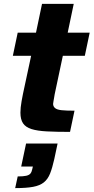

<svg xmlns="http://www.w3.org/2000/svg" viewBox="-20 -678 481 987"><path d="M340 0Q270 0 221 -2.5Q172 -5 142 -14.5Q112 -24 98.5 -44Q85 -64 85 -99Q85 -112 86.5 -126.5Q88 -141 91 -158Q94 -175 98 -195L140 -391H46L71 -510H165L196 -658H359L328 -510H441L416 -391H303L261 -193Q260 -188 258.5 -178Q257 -168 255 -158Q253 -148 253 -144Q253 -131 263 -122.5Q273 -114 296.5 -111.5Q320 -109 363 -109ZM58 289 71 229Q100 229 115 225.5Q130 222 136.5 214Q143 206 146 191L149 178H89L114 60H276L259 140Q249 185 237.5 214Q226 243 205.5 259.5Q185 276 150 282.5Q115 289 58 289Z"/></svg>

Font: Saira Thin
Style: Bold Italic
Weight: 700
Italic angle: -12°
Version: Version 1.101